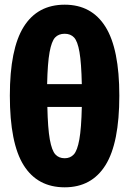

<svg xmlns="http://www.w3.org/2000/svg" viewBox="-20 -781 551 819"><path d="M489 -373Q489 -171 430 -76.5Q371 18 256 18Q140 18 81 -76Q22 -170 22 -373Q22 -572 81 -666.5Q140 -761 256 -761Q371 -761 430 -666.5Q489 -572 489 -373ZM181 -422H329Q327 -513 319 -559Q311 -605 296 -621Q281 -637 256 -637Q230 -637 215 -621Q200 -605 191.5 -558.5Q183 -512 181 -422ZM329 -325H182Q184 -233 192.5 -186Q201 -139 216 -122.5Q231 -106 256 -106Q280 -106 295 -122.5Q310 -139 318.5 -186.5Q327 -234 329 -325Z"/></svg>

Font: Fira Sans Condensed ExtraBold
Style: Regular
Weight: 800
Width: 3
Designer: Carrois Corporate & Edenspiekermann AG
Foundry: Carrois Corporate GbR & Edenspiekermann AG
Version: Version 4.203